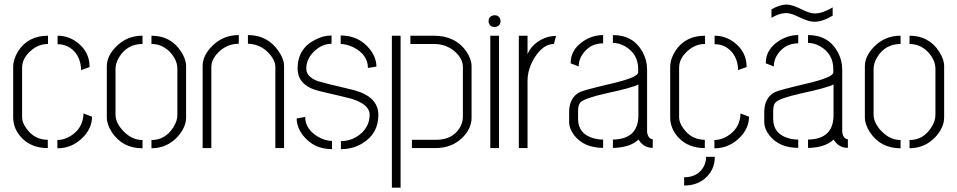

<svg xmlns="http://www.w3.org/2000/svg" viewBox="-20 -664 4291 861"><path d="M39.1 -137.7Q39.1 -85.9 78.1 -44.9Q122.1 0 194.3 0V-37.1Q133.8 -37.1 97.7 -88.9Q79.1 -114.3 79.1 -137.7V-360.4Q79.1 -402.3 118.2 -436.5Q152.3 -466.8 195.3 -466.8V-503.9Q106.4 -503.9 61.5 -434.6Q39.1 -398.4 39.1 -363.3ZM238.3 -465.8Q289.1 -465.8 321.3 -423.8Q338.9 -398.4 342.8 -365.2Q343.8 -359.4 343.8 -349.6L381.8 -363.3Q381.8 -432.6 325.2 -474.6Q286.1 -503.9 238.3 -503.9ZM237.3 1Q306.6 1 355.5 -51.8Q392.6 -91.8 392.6 -140.6L354.5 -155.3Q354.5 -146.5 353.5 -141.6Q346.7 -85 295.9 -53.7Q266.6 -36.1 237.3 -36.1Z M459 -137.7V-367.2Q459 -412.1 500 -454.1Q547.9 -503.9 619.1 -503.9V-466.8Q550.8 -466.8 514.6 -408.2Q498 -380.9 498 -354.5V-150.4Q498 -111.3 536.1 -73.2Q573.2 -36.1 619.1 -36.1V1Q529.3 1 481.4 -71.3Q459 -106.4 459 -137.7ZM659.2 1V-36.1Q721.7 -36.1 757.8 -93.8Q775.4 -122.1 775.4 -148.4V-354.5Q775.4 -397.5 738.3 -434.6Q704.1 -466.8 659.2 -466.8V-503.9Q746.1 -503.9 792 -432.6Q814.5 -398.4 814.5 -367.2V-137.7Q814.5 -91.8 774.4 -48.8Q728.5 0 659.2 1Z M888.7 0V-368.2Q888.7 -414.1 930.7 -457Q979.5 -506.8 1050.8 -506.8V-467.8Q994.1 -467.8 954.1 -423.8Q927.7 -394.5 927.7 -363.3V0ZM1091.8 -467.8V-506.8Q1179.7 -506.8 1228.5 -435.5Q1253.9 -399.4 1253.9 -368.2V0H1214.8V-363.3Q1214.8 -395.5 1181.6 -429.7Q1143.6 -466.8 1091.8 -467.8Z M1310.5 -132.8 1348.6 -139.6Q1348.6 -85.9 1404.3 -51.8Q1437.5 -32.2 1468.8 -32.2V4.9Q1387.7 4.9 1338.9 -56.6Q1310.5 -93.8 1310.5 -132.8ZM1314.5 -356.4Q1314.5 -445.3 1392.6 -485.4Q1428.7 -504.9 1466.8 -504.9V-467.8Q1422.9 -467.8 1385.7 -430.7Q1353.5 -397.5 1353.5 -356.4Q1353.5 -320.3 1403.3 -300.8Q1419.9 -294.9 1539.1 -266.6Q1554.7 -262.7 1567.4 -259.8Q1675.8 -230.5 1676.8 -149.4Q1676.8 -64.5 1605.5 -21.5Q1562.5 4.9 1508.8 4.9V-31.2Q1563.5 -31.2 1604.5 -70.3Q1637.7 -104.5 1637.7 -149.4Q1637.7 -195.3 1557.6 -220.7Q1544.9 -224.6 1423.8 -252.9Q1417 -254.9 1411.1 -255.9Q1315.4 -279.3 1314.5 -356.4ZM1507.8 -466.8V-504.9Q1588.9 -504.9 1637.7 -444.3Q1668 -406.2 1668 -365.2L1629.9 -359.4Q1629.9 -418.9 1564.5 -452.1Q1533.2 -466.8 1507.8 -466.8Z M1827.1 0V-37.1H1935.5Q2007.8 -37.1 2041 -89.8Q2055.7 -114.3 2055.7 -139.6V-363.3Q2055.7 -402.3 2016.6 -435.5Q1978.5 -466.8 1925.8 -466.8H1820.3V-503.9H1925.8Q2021.5 -503.9 2071.3 -433.6Q2094.7 -398.4 2094.7 -366.2V-135.7Q2094.7 -85.9 2050.8 -43.9Q2003.9 0 1933.6 0ZM1737.3 177.7V-503.9H1776.4V177.7Z M2170.9 -569.3Q2170.9 -588.9 2190.4 -594.7Q2195.3 -595.7 2198.2 -595.7Q2217.8 -595.7 2223.6 -577.1Q2224.6 -573.2 2224.6 -569.3Q2224.6 -549.8 2206.1 -543.9Q2202.1 -543 2198.2 -543Q2177.7 -543 2171.9 -561.5Q2170.9 -566.4 2170.9 -569.3ZM2178.7 0V-503.9H2217.8V0Z M2306.6 0V-503.9H2345.7V-420.9Q2362.3 -461.9 2407.2 -486.3Q2438.5 -502.9 2472.7 -502.9H2473.6L2463.9 -466.8Q2417 -466.8 2378.9 -408.2Q2345.7 -356.4 2345.7 -300.8V0Z M2532.2 -118.2V-163.1Q2533.2 -226.6 2580.1 -251Q2597.7 -259.8 2717.8 -288.1Q2840.8 -316.4 2841.8 -338.9V-354.5Q2841.8 -421.9 2783.2 -456.1Q2755.9 -471.7 2728.5 -471.7V-506.8Q2819.3 -506.8 2861.3 -431.6Q2881.8 -394.5 2881.8 -352.5V-72.3Q2885.7 -42 2907.2 -39.1V-1Q2868.2 -1 2846.7 -33.2Q2844.7 -36.1 2842.8 -38.1Q2810.5 -5.9 2741.2 -1Q2734.4 -1 2728.5 -1V-38.1Q2841.8 -40 2842.8 -145.5V-285.2Q2815.4 -270.5 2697.3 -245.1Q2601.6 -223.6 2583 -205.1Q2572.3 -193.4 2572.3 -167V-128.9Q2573.2 -63.5 2641.6 -43.9Q2662.1 -38.1 2684.6 -38.1V-1Q2598.6 -1 2554.7 -57.6Q2532.2 -86.9 2532.2 -118.2ZM2539.1 -379.9Q2538.1 -441.4 2597.7 -480.5Q2638.7 -506.8 2684.6 -506.8V-469.7Q2629.9 -469.7 2596.7 -426.8Q2575.2 -399.4 2575.2 -366.2Z M3047.9 168V130.9Q3109.4 130.9 3135.7 83Q3146.5 62.5 3146.5 39.1H3185.5Q3185.5 99.6 3139.6 137.7Q3102.5 168 3047.9 168ZM2985.4 -137.7Q2985.4 -85.9 3024.4 -44.9Q3068.4 0 3140.6 0V-37.1Q3080.1 -37.1 3043.9 -88.9Q3025.4 -114.3 3025.4 -137.7V-360.4Q3025.4 -402.3 3064.5 -436.5Q3098.6 -466.8 3141.6 -466.8V-503.9Q3052.7 -503.9 3007.8 -434.6Q2985.4 -398.4 2985.4 -363.3ZM3184.6 -465.8Q3235.4 -465.8 3267.6 -423.8Q3285.2 -398.4 3289.1 -365.2Q3290 -359.4 3290 -349.6L3328.1 -363.3Q3328.1 -432.6 3271.5 -474.6Q3232.4 -503.9 3184.6 -503.9ZM3183.6 1Q3252.9 1 3301.8 -51.8Q3338.9 -91.8 3338.9 -140.6L3300.8 -155.3Q3300.8 -146.5 3299.8 -141.6Q3293 -85 3242.2 -53.7Q3212.9 -36.1 3183.6 -36.1Z M3439.5 -584V-622.1Q3477.5 -643.6 3507.8 -643.6Q3532.2 -643.6 3577.1 -621.1Q3611.3 -603.5 3635.7 -603.5Q3669.9 -604.5 3713.9 -630.9V-593.8Q3668.9 -566.4 3631.8 -566.4Q3605.5 -566.4 3559.6 -588.9Q3526.4 -605.5 3503.9 -605.5Q3473.6 -604.5 3439.5 -584ZM3407.2 -118.2V-163.1Q3408.2 -226.6 3455.1 -251Q3472.7 -259.8 3592.8 -288.1Q3715.8 -316.4 3716.8 -338.9V-354.5Q3716.8 -421.9 3658.2 -456.1Q3630.9 -471.7 3603.5 -471.7V-506.8Q3694.3 -506.8 3736.3 -431.6Q3756.8 -394.5 3756.8 -352.5V-72.3Q3760.7 -42 3782.2 -39.1V-1Q3743.2 -1 3721.7 -33.2Q3719.7 -36.1 3717.8 -38.1Q3685.5 -5.9 3616.2 -1Q3609.4 -1 3603.5 -1V-38.1Q3716.8 -40 3717.8 -145.5V-285.2Q3690.4 -270.5 3572.3 -245.1Q3476.6 -223.6 3458 -205.1Q3447.3 -193.4 3447.3 -167V-128.9Q3448.2 -63.5 3516.6 -43.9Q3537.1 -38.1 3559.6 -38.1V-1Q3473.6 -1 3429.7 -57.6Q3407.2 -86.9 3407.2 -118.2ZM3414.1 -379.9Q3413.1 -441.4 3472.7 -480.5Q3513.7 -506.8 3559.6 -506.8V-469.7Q3504.9 -469.7 3471.7 -426.8Q3450.2 -399.4 3450.2 -366.2Z M3858.4 -137.7V-367.2Q3858.4 -412.1 3899.4 -454.1Q3947.3 -503.9 4018.6 -503.9V-466.8Q3950.2 -466.8 3914.1 -408.2Q3897.5 -380.9 3897.5 -354.5V-150.4Q3897.5 -111.3 3935.5 -73.2Q3972.7 -36.1 4018.6 -36.1V1Q3928.7 1 3880.9 -71.3Q3858.4 -106.4 3858.4 -137.7ZM4058.6 1V-36.1Q4121.1 -36.1 4157.2 -93.8Q4174.8 -122.1 4174.8 -148.4V-354.5Q4174.8 -397.5 4137.7 -434.6Q4103.5 -466.8 4058.6 -466.8V-503.9Q4145.5 -503.9 4191.4 -432.6Q4213.9 -398.4 4213.9 -367.2V-137.7Q4213.9 -91.8 4173.8 -48.8Q4127.9 0 4058.6 1Z"/></svg>

Font: Post No Bills Jaffna Light
Style: Regular
Weight: 300
Designer: Kosala Senevirathne, Siva Puranthara, Lasantha Premarathna, Tharique Azeez
Foundry: Mooniak
Version: Version 1.220 ; ttfautohint (v1.6)